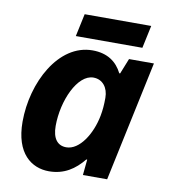

<svg xmlns="http://www.w3.org/2000/svg" viewBox="-81 -778 756 858"><g transform="rotate(10 297.0 -349.5)"><path d="M212 -606H514L536 -709H234ZM198 10C267 10 315 -23 354 -71H358L351 0H461L577 -546H464L436 -476H432C408 -524 366 -556 297 -556C143 -556 44 -366 44 -188C44 -44 119 10 198 10ZM256 -109C216 -109 193 -138 193 -195C193 -310 250 -437 322 -437C364 -437 390 -403 390 -357C390 -326 388 -301 383 -275C367 -190 316 -109 256 -109Z"/></g></svg>

Font: Noto Sans
Style: Bold Italic
Weight: 700
Italic angle: -12°
Designer: Monotype Design Team
Foundry: Monotype Imaging Inc.
Version: Version 2.013